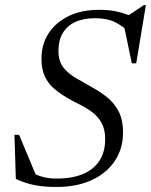

<svg xmlns="http://www.w3.org/2000/svg" viewBox="-20 -734 600 764"><path d="M495.5 -603.5Q467 -632 435.8 -646.8Q404.5 -661.5 358 -661.5Q311.5 -661.5 279 -646.2Q246.5 -631 229.5 -602Q212.5 -573 212.5 -532Q212.5 -490.5 232.2 -465.5Q252 -440.5 282.8 -423Q313.5 -405.5 345 -387.5Q377 -370 405.2 -347.8Q433.5 -325.5 451.5 -291.8Q469.5 -258 469.5 -205.5Q469.5 -142.5 436.8 -93.5Q404 -44.5 344.5 -17.2Q285 10 204.5 10Q156 10 118.2 2.8Q80.5 -4.5 43 -22L37.5 -197.5H56L129.5 -21.5L98.5 -51Q125.5 -37 149.8 -30.2Q174 -23.5 206 -23.5Q267 -23.5 310 -41.5Q353 -59.5 375.8 -94.8Q398.5 -130 398.5 -180Q398.5 -219.5 383.8 -245.5Q369 -271.5 345.5 -288.8Q322 -306 295.8 -318.8Q269.5 -331.5 247 -345Q216.5 -363 193.5 -383Q170.5 -403 157.8 -431.2Q145 -459.5 145 -501Q145 -557 173 -600.8Q201 -644.5 252.8 -669.8Q304.5 -695 375.5 -695Q416 -695 449.2 -687.2Q482.5 -679.5 520.5 -661.5L483.5 -667.5L552 -713.5H560.5L522 -482H504.5L470 -648Z"/></svg>

Font: Newsreader 36pt
Style: Italic
Weight: 400
Italic angle: -17°
Designer: Hugues Gentile
Foundry: Production Type
Version: Version 1.003